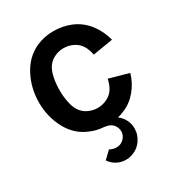

<svg xmlns="http://www.w3.org/2000/svg" viewBox="-190 -699 970 1050"><g transform="rotate(-30 295.5 -174.0)"><path d="M432.3 -204.2 555.2 -169.8Q539.6 -114.6 502.6 -70.3Q465.6 -26 415.6 -6.2Q391.7 4.2 375 7.3Q399 25 411.5 50.5Q424 76 424 103.1Q424 144.8 399 179.2Q374 213.5 330.2 226Q316.7 230.2 297.9 230.2Q267.7 230.2 241.1 215.6Q214.6 201 200 177.1L244.8 134.4Q267.7 145.8 286.5 145.8Q314.6 145.8 333.9 126.6Q353.1 107.3 353.1 81.2Q353.1 57.3 335.4 36.5Q313.5 16.7 289.6 16.7V15.6Q237.5 12.5 196.9 -6.2Q122.9 -36.5 82.3 -112Q41.7 -187.5 41.7 -278.1Q41.7 -368.8 82.3 -445.8Q122.9 -522.9 196.9 -556.2Q246.9 -578.1 305.2 -578.1Q363.5 -578.1 415.6 -556.2Q470.8 -532.3 507.3 -484.9Q543.8 -437.5 559.4 -377.1L432.3 -356.2Q425 -392.7 411.5 -414.6Q394.8 -441.7 366.1 -455.7Q337.5 -469.8 305.2 -469.8Q274 -469.8 245.3 -455.2Q216.7 -440.6 201 -414.6Q187.5 -392.7 180.2 -356.8Q172.9 -320.8 172.9 -280.2Q172.9 -240.6 180.2 -205.2Q187.5 -169.8 201 -147.9Q217.7 -120.8 246.4 -106.8Q275 -92.7 307.3 -92.7Q338.5 -92.7 367.2 -107.3Q395.8 -121.9 411.5 -147.9Q426 -171.9 432.3 -204.2Z"/></g></svg>

Font: Vladivostok Bold
Style: Regular
Weight: 700
Width: 4
Designer: Michael Sharanda
Foundry: Michael Sharanda
Version: Version 1.005